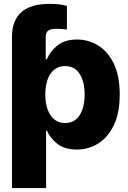

<svg xmlns="http://www.w3.org/2000/svg" viewBox="-20 -754 650 978"><path d="M41 204.1V-566.4Q41 -734.4 233.9 -734.4Q283.2 -734.4 320.8 -724.1V-603.5Q307.6 -605 295.4 -606.2Q283.2 -607.4 270.5 -607.4Q239.3 -607.9 226.1 -598.4Q212.9 -588.9 212.9 -566.4V-452.1H218.8Q233.9 -489.7 271 -521.2Q308.1 -552.7 373 -552.7Q429.7 -552.7 479.2 -522.7Q528.8 -492.7 559.3 -430.7Q589.8 -368.7 589.8 -272.5Q589.8 -179.7 560.3 -117.4Q530.8 -55.2 481.2 -23.7Q431.6 7.8 371.6 7.8Q309.6 7.8 272.2 -21.5Q234.9 -50.8 218.8 -88.9H214.8V204.1ZM311.5 -127.4Q359.9 -127.4 385.5 -167Q411.1 -206.5 411.1 -272.5Q411.1 -338.4 385.5 -377.9Q359.9 -417.5 311.5 -417.5Q264.2 -417.5 237.5 -378.4Q210.9 -339.4 210.9 -272.5Q210.9 -206.5 237.5 -167Q264.2 -127.4 311.5 -127.4Z"/></svg>

Font: Inter Tight ExtraBold
Style: Regular
Weight: 800
Designer: Rasmus Andersson
Foundry: rsms
Version: Version 3.004; ttfautohint (v1.8.4.7-5d5b)